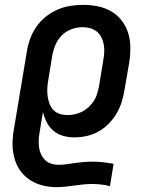

<svg xmlns="http://www.w3.org/2000/svg" viewBox="-20 -558 640 791"><path d="M212 213Q184 213 157.5 206.5Q131 200 108.5 186.5Q86 173 69.5 153Q53 133 44 108Q35 83 32.5 55.5Q30 28 34 0H33L90 -342Q94 -369 103 -395Q112 -421 128 -445Q144 -469 166.5 -487.5Q189 -506 215 -517.5Q241 -529 268 -533.5Q295 -538 322 -538Q353 -538 383 -532Q413 -526 438.5 -511Q464 -496 482 -472.5Q500 -449 508.5 -420.5Q517 -392 517 -360.5Q517 -329 512 -298L493 -188Q489 -163 481.5 -138.5Q474 -114 460.5 -91Q447 -68 428 -48.5Q409 -29 385.5 -16Q362 -3 336.5 2.5Q311 8 286 8Q262 8 239.5 1.5Q217 -5 200 -19.5Q183 -34 172.5 -54.5Q162 -75 157 -97L143 -12Q140 4 139.5 19.5Q139 35 141 50Q143 65 149.5 78.5Q156 92 166.5 102Q177 112 191.5 116.5Q206 121 222 121Q240 121 257.5 118Q275 115 292 113Q309 111 326.5 109.5Q344 108 362 108Q384 108 405.5 110.5Q427 113 448 117L433 209Q415 204 396 202Q377 200 358 200Q340 200 322 202Q304 204 285.5 206.5Q267 209 248.5 211Q230 213 212 213ZM258 -84Q274 -84 289.5 -87.5Q305 -91 319.5 -98.5Q334 -106 346 -117.5Q358 -129 367 -143Q376 -157 380.5 -172.5Q385 -188 388 -203L406 -313Q409 -329 409.5 -345.5Q410 -362 407 -377Q404 -392 397 -405.5Q390 -419 378 -428.5Q366 -438 351 -442Q336 -446 320 -446Q297 -446 274 -437.5Q251 -429 234 -411.5Q217 -394 208 -372Q199 -350 195 -327L179 -229Q176 -212 175 -195.5Q174 -179 176 -163Q178 -147 183.5 -132Q189 -117 199.5 -105.5Q210 -94 225.5 -89Q241 -84 258 -84Z"/></svg>

Font: Iosevka Slab Semibold Extended
Style: Italic
Weight: 600
Width: 7
Italic angle: -9°
Monospace: yes
Designer: Belleve Invis
Foundry: Belleve Invis
Version: Version 11.1.0; ttfautohint (v1.8.3)